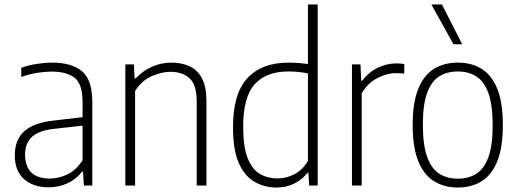

<svg xmlns="http://www.w3.org/2000/svg" viewBox="-20 -828 2312 857"><path d="M196.5 8Q128 8 87 -28.8Q46 -65.5 46 -134.5Q46 -203.5 88.2 -242Q130.5 -280.5 221 -290L348.5 -305V-372.5Q348.5 -453 313 -480.8Q277.5 -508.5 211 -508.5Q182 -508.5 146.5 -503Q111 -497.5 75 -484.5V-525.5Q104.5 -536.5 142.5 -542.5Q180.5 -548.5 213.5 -548.5Q299.5 -548.5 345.8 -510.2Q392 -472 392 -371.5V0H354.5L350.5 -62H346.5Q320.5 -28 281.5 -10Q242.5 8 196.5 8ZM92 -139Q92 -31 203 -31Q240.5 -31 279.5 -49Q318.5 -67 348.5 -112.5V-267L221.5 -253Q153.5 -245.5 122.8 -217.2Q92 -189 92 -139Z M539.5 0V-540.5H577.5L581 -478H585.5Q616.5 -511.5 657.8 -530Q699 -548.5 746 -548.5Q791 -548.5 826.2 -532.2Q861.5 -516 881.5 -478.5Q901.5 -441 901.5 -376.5V0H858V-375Q858 -449.5 826 -478.5Q794 -507.5 740.5 -507.5Q703.5 -507.5 658.8 -488.8Q614 -470 583 -422V0Z M1214.5 9Q1161 9 1116.8 -16Q1072.5 -41 1046.2 -99.5Q1020 -158 1020 -259.5Q1020 -409.5 1084 -479Q1148 -548.5 1268 -548.5Q1289.5 -548.5 1312.2 -546.8Q1335 -545 1354.5 -542V-808H1398V0H1360L1356.5 -56.5H1352.5Q1331 -28.5 1295.5 -9.8Q1260 9 1214.5 9ZM1219.5 -31.5Q1258 -31.5 1294.8 -50.8Q1331.5 -70 1354.5 -110V-500Q1315.5 -509 1266.5 -509Q1168.5 -509 1117 -452.2Q1065.5 -395.5 1065.5 -264Q1065.5 -171.5 1085.8 -121.2Q1106 -71 1140.8 -51.2Q1175.5 -31.5 1219.5 -31.5Z M1551 0V-540.5H1589L1592.5 -467.5H1597Q1624.5 -505.5 1665.2 -525.2Q1706 -545 1749.5 -545Q1768.5 -545 1784.5 -542V-499.5Q1775 -500.5 1766.8 -501Q1758.5 -501.5 1748 -501.5Q1706.5 -501.5 1663.5 -479Q1620.5 -456.5 1594.5 -411.5V0Z M2023.5 9Q1963 9 1917.8 -18.8Q1872.5 -46.5 1847.2 -108Q1822 -169.5 1822 -270Q1822 -370.5 1847 -431.8Q1872 -493 1917.2 -520.8Q1962.5 -548.5 2023.5 -548.5Q2084 -548.5 2129.2 -521Q2174.5 -493.5 2199.5 -432.2Q2224.5 -371 2224.5 -270Q2224.5 -170 2199.8 -108.5Q2175 -47 2129.8 -19Q2084.5 9 2023.5 9ZM2023.5 -30.5Q2071 -30.5 2105.8 -52.2Q2140.5 -74 2159.8 -126Q2179 -178 2179 -268.5Q2179 -360.5 2159.8 -413Q2140.5 -465.5 2105.5 -487.2Q2070.5 -509 2023.5 -509Q1976 -509 1941 -487.5Q1906 -466 1886.8 -414.2Q1867.5 -362.5 1867.5 -272Q1867.5 -179.5 1886.8 -127Q1906 -74.5 1941 -52.5Q1976 -30.5 2023.5 -30.5ZM2004 -630.5 1905.5 -808H1952.5L2043 -630.5Z"/></svg>

Font: Encode Sans Semi Condensed ExtraLight
Style: Regular
Weight: 200
Width: 4
Designer: Multiple Designers
Foundry: Impallari Type
Version: Version 3.000; ttfautohint (v1.8.3) -l 8 -r 50 -G 200 -x 14 